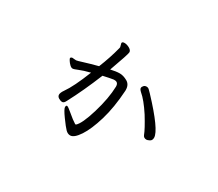

<svg xmlns="http://www.w3.org/2000/svg" viewBox="-111 -776 1221 1075"><g transform="rotate(30 500.0 -238.5)"><path d="M835 -162Q835 -144 822 -137.5Q809 -131 803 -131Q784 -131 778 -148Q767 -178 724 -248Q679 -317 644 -346Q631 -358 631 -366Q631 -374 638 -381.5Q645 -389 655.5 -389Q666 -389 673 -382L690 -365Q835 -211 835 -162ZM431 -370Q466 -378 489 -378Q512 -378 538 -363.5Q564 -349 564 -314V-309Q557 -197 532 -113.5Q507 -30 476.5 16Q446 62 421 62Q405 62 391 48Q377 34 347 -7.5Q317 -49 317 -61Q317 -73 324 -73Q331 -73 360.5 -47.5Q390 -22 414 -7H419Q446 -30 475.5 -128.5Q505 -227 507 -303Q507 -331 482 -331H476Q455 -328 411 -318Q361 -195 309 -97Q300 -78 289 -78Q278 -78 265.5 -85.5Q253 -93 253 -105.5Q253 -118 267 -138Q302 -187 347 -301Q303 -290 278.5 -279.5Q254 -269 245.5 -269Q237 -269 227 -278.5Q217 -288 210.5 -298.5Q204 -309 204 -312V-314Q208 -321 217 -321L225 -320L240 -319Q245 -319 281.5 -330.5Q318 -342 368 -355Q398 -429 416 -500Q417 -502 417 -506L411 -529Q411 -539 426.5 -539Q442 -539 459 -529.5Q476 -520 476 -507Q476 -494 431 -370Z"/></g></svg>

Font: ToneOZ-Pinyin-WenKai-Regular
Style: Regular
Weight: 400
Designer: Fontworks Inc.
Foundry: ToneOZ
Version: Version 0.240331